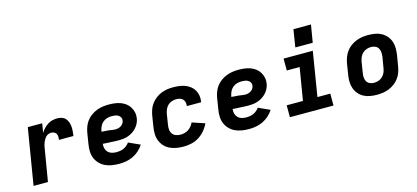

<svg xmlns="http://www.w3.org/2000/svg" viewBox="-61 -1228 3723 1714"><g transform="rotate(-15 1800.0 -371.5)"><path d="M84 0 170 -520H303L289 -434Q301 -455 318 -473Q335 -491 355.5 -504Q376 -517 398.5 -522.5Q421 -528 444 -528Q465 -528 485 -521.5Q505 -515 518.5 -500Q532 -485 539 -465.5Q546 -446 548 -425Q550 -404 548 -382Q546 -360 543 -338H409Q412 -353 411.5 -367.5Q411 -382 404.5 -394Q398 -406 385 -412Q372 -418 357 -418Q344 -418 331 -412.5Q318 -407 308.5 -397Q299 -387 292 -375Q285 -363 280 -350.5Q275 -338 272 -325.5Q269 -313 267 -300L217 0Z M877 8Q843 8 810 3Q777 -2 748 -15.5Q719 -29 697 -51.5Q675 -74 662.5 -103.5Q650 -133 649 -166.5Q648 -200 654 -234L670 -334Q675 -362 685 -389Q695 -416 713 -440Q731 -464 756 -481.5Q781 -499 808 -509.5Q835 -520 863 -524Q891 -528 919 -528Q947 -528 975 -524.5Q1003 -521 1028.5 -511.5Q1054 -502 1075 -486Q1096 -470 1110 -447Q1124 -424 1129.5 -397Q1135 -370 1130 -341Q1126 -319 1115.5 -298Q1105 -277 1089 -259.5Q1073 -242 1052.5 -229Q1032 -216 1010 -208.5Q988 -201 966 -198.5Q944 -196 922 -196Q904 -196 886 -197Q868 -198 850 -199Q832 -200 814 -200.5Q796 -201 778 -203Q775 -181 780.5 -160.5Q786 -140 800 -125.5Q814 -111 834.5 -105Q855 -99 877 -99Q893 -99 910 -101.5Q927 -104 943 -111Q959 -118 973.5 -130Q988 -142 998 -156L1104 -108Q1086 -80 1060 -56.5Q1034 -33 1003.5 -18.5Q973 -4 940.5 2Q908 8 877 8ZM923 -298Q935 -298 948.5 -301.5Q962 -305 973.5 -312.5Q985 -320 993 -332Q1001 -344 1003 -357Q1006 -373 999 -386.5Q992 -400 979 -408Q966 -416 950.5 -418.5Q935 -421 919 -421Q898 -421 876 -415Q854 -409 836.5 -394Q819 -379 809.5 -358.5Q800 -338 796 -317L795 -310Q811 -308 827 -307.5Q843 -307 859 -305.5Q875 -304 890.5 -301Q906 -298 923 -298Z M1470 8Q1436 8 1404 2.5Q1372 -3 1343.5 -16.5Q1315 -30 1294 -53Q1273 -76 1261.5 -105Q1250 -134 1249 -167.5Q1248 -201 1254 -234L1270 -334Q1275 -361 1284.5 -388Q1294 -415 1312 -438.5Q1330 -462 1353.5 -480Q1377 -498 1404 -509Q1431 -520 1458.5 -524Q1486 -528 1514 -528Q1542 -528 1570 -524.5Q1598 -521 1623.5 -511.5Q1649 -502 1670.5 -485.5Q1692 -469 1705.5 -446Q1719 -423 1723.5 -395.5Q1728 -368 1723 -339Q1723 -338 1722.5 -336.5Q1722 -335 1722 -334H1590Q1590 -335 1590 -335.5Q1590 -336 1590 -336Q1593 -353 1589 -369.5Q1585 -386 1574 -397.5Q1563 -409 1547 -413.5Q1531 -418 1514 -418Q1494 -418 1473.5 -411.5Q1453 -405 1437 -390Q1421 -375 1412.5 -355.5Q1404 -336 1400 -316L1384 -216Q1380 -194 1382 -172.5Q1384 -151 1396 -134Q1408 -117 1428 -109.5Q1448 -102 1470 -102Q1488 -102 1507 -106.5Q1526 -111 1543 -122Q1560 -133 1572.5 -148.5Q1585 -164 1593 -182L1710 -143Q1695 -109 1669.5 -79Q1644 -49 1611.5 -28.5Q1579 -8 1542 0Q1505 8 1470 8Z M2077 8Q2043 8 2010 3Q1977 -2 1948 -15.5Q1919 -29 1897 -51.5Q1875 -74 1862.5 -103.5Q1850 -133 1849 -166.5Q1848 -200 1854 -234L1870 -334Q1875 -362 1885 -389Q1895 -416 1913 -440Q1931 -464 1956 -481.5Q1981 -499 2008 -509.5Q2035 -520 2063 -524Q2091 -528 2119 -528Q2147 -528 2175 -524.5Q2203 -521 2228.5 -511.5Q2254 -502 2275 -486Q2296 -470 2310 -447Q2324 -424 2329.5 -397Q2335 -370 2330 -341Q2326 -319 2315.5 -298Q2305 -277 2289 -259.5Q2273 -242 2252.5 -229Q2232 -216 2210 -208.5Q2188 -201 2166 -198.5Q2144 -196 2122 -196Q2104 -196 2086 -197Q2068 -198 2050 -199Q2032 -200 2014 -200.5Q1996 -201 1978 -203Q1975 -181 1980.5 -160.5Q1986 -140 2000 -125.5Q2014 -111 2034.5 -105Q2055 -99 2077 -99Q2093 -99 2110 -101.5Q2127 -104 2143 -111Q2159 -118 2173.5 -130Q2188 -142 2198 -156L2304 -108Q2286 -80 2260 -56.5Q2234 -33 2203.5 -18.5Q2173 -4 2140.5 2Q2108 8 2077 8ZM2123 -298Q2135 -298 2148.5 -301.5Q2162 -305 2173.5 -312.5Q2185 -320 2193 -332Q2201 -344 2203 -357Q2206 -373 2199 -386.5Q2192 -400 2179 -408Q2166 -416 2150.5 -418.5Q2135 -421 2119 -421Q2098 -421 2076 -415Q2054 -409 2036.5 -394Q2019 -379 2009.5 -358.5Q2000 -338 1996 -317L1995 -310Q2011 -308 2027 -307.5Q2043 -307 2059 -305.5Q2075 -304 2090.5 -301Q2106 -298 2123 -298Z M2453 0V-110H2603L2653 -410H2534V-520H2804L2737 -110H2856V0ZM2661 -589 2687 -751H2849L2822 -589Z M3257 8Q3225 8 3193.5 2.5Q3162 -3 3135 -17.5Q3108 -32 3088.5 -55.5Q3069 -79 3059 -108Q3049 -137 3048.5 -169Q3048 -201 3054 -234L3070 -334Q3075 -361 3085 -388Q3095 -415 3112.5 -439Q3130 -463 3154.5 -480.5Q3179 -498 3206 -509Q3233 -520 3261 -524Q3289 -528 3316 -528Q3349 -528 3380.5 -522.5Q3412 -517 3438.5 -502.5Q3465 -488 3485 -464.5Q3505 -441 3515 -412Q3525 -383 3525 -351Q3525 -319 3520 -286L3503 -186Q3499 -159 3489 -132Q3479 -105 3461 -81Q3443 -57 3419 -39.5Q3395 -22 3368 -11Q3341 0 3313 4Q3285 8 3257 8ZM3259 -102Q3279 -102 3299.5 -108.5Q3320 -115 3336 -130Q3352 -145 3361 -164.5Q3370 -184 3373 -204L3390 -304Q3393 -325 3392 -346Q3391 -367 3381.5 -384Q3372 -401 3354 -409.5Q3336 -418 3315 -418Q3295 -418 3274.5 -411.5Q3254 -405 3237.5 -390Q3221 -375 3212.5 -355.5Q3204 -336 3200 -316L3184 -216Q3180 -195 3181 -174Q3182 -153 3191.5 -136Q3201 -119 3219.5 -110.5Q3238 -102 3259 -102Z"/></g></svg>

Font: Iosevka SS04 XBd Ex
Style: Italic
Weight: 800
Width: 7
Italic angle: -9°
Monospace: yes
Designer: Belleve Invis
Foundry: Belleve Invis
Version: Version 19.0.0; ttfautohint (v1.8.4)